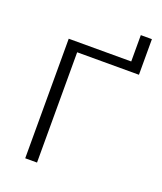

<svg xmlns="http://www.w3.org/2000/svg" viewBox="-146 -898 840 993"><g transform="rotate(20 273.5 -401.5)"><path d="M517 -803V-607H177V0H112V-658H456V-803Z"/></g></svg>

Font: Ysabeau SC Semilight
Style: Regular
Weight: 300
Designer: Christian Thalmann (Catharsis Fonts)
Version: Version 0.003